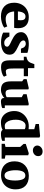

<svg xmlns="http://www.w3.org/2000/svg" viewBox="1516 -2404 902 3973"><g transform="rotate(90 1966.5 -417.0)"><path d="M563 -345Q563 -301 556 -259H216Q223 -172 261 -128Q299 -84 371 -84Q451 -84 526 -117L552 -56Q513 -23 447.5 -4.5Q382 14 322 14Q185 14 110.5 -57.5Q36 -129 36 -259Q36 -347 74 -416Q112 -485 180 -523.5Q248 -562 335 -562Q446 -562 504.5 -506.5Q563 -451 563 -345ZM216 -337H395Q399 -373 399 -398Q399 -494 320 -494Q229 -494 216 -337Z M734 -161 765 -107Q794 -78 814 -66Q834 -54 866 -54Q905 -54 925.5 -70.5Q946 -87 946 -115Q945 -140 913.5 -160Q882 -180 819 -208Q733 -248 689 -293Q645 -338 645 -405Q646 -456 681 -491.5Q716 -527 769 -544.5Q822 -562 879 -562Q924 -564 983 -555.5Q1042 -547 1073 -534V-400H987L960 -461Q946 -478 927 -489Q908 -500 888 -500Q857 -500 836.5 -487.5Q816 -475 816 -455Q816 -429 831.5 -410Q847 -391 874 -375.5Q901 -360 953 -336Q1032 -300 1071.5 -263Q1111 -226 1111 -164Q1111 -73 1038 -30.5Q965 12 850 12Q800 12 744.5 0Q689 -12 654 -32V-161Z M1389 -546H1556V-459H1396V-271Q1396 -205 1399 -169Q1402 -133 1415 -110Q1428 -87 1456 -87Q1474 -87 1501.5 -92.5Q1529 -98 1541 -104L1567 -49Q1537 -19 1481.5 -3.5Q1426 12 1369 12Q1314 12 1283.5 -7Q1253 -26 1240.5 -65Q1228 -104 1228 -168V-459H1154V-514Q1218 -524 1248 -554Q1266 -572 1278.5 -600Q1291 -628 1307 -677H1389Z M1617 -458V-518L1803 -562L1829 -554V-214Q1829 -146 1844.5 -114Q1860 -82 1904 -82Q1928 -82 1953 -88.5Q1978 -95 1991 -107V-416L1929 -450V-518L2133 -562L2160 -554V-66H2216V-14Q2199 -2 2154 6Q2109 14 2078 14Q2047 14 2027.5 0.5Q2008 -13 2008 -40V-59Q1984 -30 1935 -8Q1886 14 1847 14Q1744 14 1703.5 -35Q1663 -84 1663 -191V-424Z M2826 -783V-66H2895V-14Q2875 -3 2837 5.5Q2799 14 2747 14Q2687 14 2666 -21Q2639 -2 2596.5 6Q2554 14 2509 14Q2440 14 2387 -23Q2334 -60 2305.5 -123.5Q2277 -187 2277 -264Q2277 -350 2320 -418Q2363 -486 2435.5 -524Q2508 -562 2595 -562Q2628 -562 2653 -558V-676L2545 -704V-772L2794 -796ZM2457 -301Q2455 -241 2469 -187Q2483 -133 2512.5 -99Q2542 -65 2586 -65Q2628 -65 2653 -75V-479Q2627 -496 2579 -496Q2540 -496 2512 -467.5Q2484 -439 2470.5 -394Q2457 -349 2457 -301Z M3210 -756Q3210 -708 3174.5 -677.5Q3139 -647 3091 -647Q3049 -647 3020 -673Q2991 -699 2991 -739Q2991 -769 3008.5 -794Q3026 -819 3053.5 -833.5Q3081 -848 3110 -848Q3158 -848 3184 -823.5Q3210 -799 3210 -756ZM3193 -550V-79L3263 -66V0H2955V-66L3020 -80V-384L2958 -454V-500L3151 -562Z M3898 -289Q3898 -198 3861 -130Q3824 -62 3757.5 -25Q3691 12 3603 12Q3465 12 3390.5 -63.5Q3316 -139 3318 -274Q3321 -408 3401 -483.5Q3481 -559 3617 -563Q3754 -563 3826 -492Q3898 -421 3898 -289ZM3502 -288Q3502 -196 3527 -128Q3552 -60 3609 -60Q3670 -60 3692.5 -121Q3715 -182 3715 -280Q3715 -372 3692 -431.5Q3669 -491 3613 -491Q3553 -491 3527.5 -435.5Q3502 -380 3502 -288Z"/></g></svg>

Font: Martel Heavy
Style: Regular
Weight: 900
Designer: Dan Reynolds
Foundry: Dan Reynolds
Version: Version 1.001; ttfautohint (v1.1) -l 5 -r 5 -G 72 -x 0 -D la